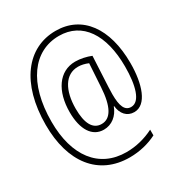

<svg xmlns="http://www.w3.org/2000/svg" viewBox="-188 -837 975 1049"><g transform="rotate(-30 300.0 -312.0)"><path d="M325 89C388 89 447 74 496 49V13C443 40 384 55 324 55C151 55 51 -78 51 -293C51 -537 159 -680 320 -680C467 -680 550 -556 550 -354C550 -237 526 -146 469 -146C430 -146 414 -182 414 -257C414 -281 416 -316 417 -337L425 -494C396 -506 359 -514 327 -514C224 -514 163 -421 163 -289C163 -180 205 -113 278 -113C328 -113 369 -145 388 -197H390C395 -147 424 -113 470 -113C548 -113 585 -224 585 -356C585 -576 485 -713 318 -713C138 -713 15 -557 15 -294C15 -59 128 89 325 89ZM283 -146C228 -146 201 -197 201 -289C201 -404 245 -482 326 -482C346 -482 368 -477 389 -468L380 -323C373 -203 340 -146 283 -146Z"/></g></svg>

Font: Noto Sans Mono ExtraLight
Style: Regular
Weight: 200
Designer: Monotype Design Team
Foundry: Monotype Imaging Inc.
Version: Version 2.014